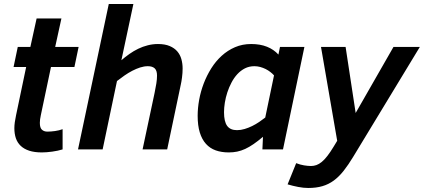

<svg xmlns="http://www.w3.org/2000/svg" viewBox="-20 -747 2119 960"><path d="M293 0Q269.5 7.3 240.7 11.2Q211.9 15.1 189 15.1Q152.3 15.1 126.2 6.6Q100.1 -2 83.5 -17.8Q66.9 -33.7 59.3 -55.9Q51.8 -78.1 51.8 -106Q51.8 -120.1 54 -136Q56.2 -151.9 60.1 -169.9L110.8 -412.1H47.9L68.8 -512.2H131.8L163.1 -654.8H287.1L255.9 -512.2H373L352.1 -412.1H234.9L184.1 -170.9Q181.6 -159.7 180.4 -150.1Q179.2 -140.6 179.2 -132.8Q179.2 -107.9 189.7 -98.4Q200.2 -88.9 216.8 -88.9Q234.4 -88.9 255.1 -91.8Q275.9 -94.7 293 -101.1Z M692.9 0 752.9 -282.2Q758.3 -308.6 761.7 -329.6Q765.1 -350.6 765.1 -369.1Q765.1 -394.5 753.4 -405.3Q741.7 -416 719.2 -416Q700.7 -416 680.9 -409.7Q661.1 -403.3 641.4 -393.1Q621.6 -382.8 602.3 -369.4Q583 -356 564.9 -341.8L493.2 0H370.1L523.9 -727.1H647L586.9 -445.8Q606 -462.4 627.2 -477.3Q648.4 -492.2 671.1 -503.2Q693.8 -514.2 718.8 -520.5Q743.7 -526.9 770 -526.9Q804.7 -526.9 828.4 -516.8Q852.1 -506.8 866.5 -490Q880.9 -473.1 887 -450.9Q893.1 -428.7 893.1 -404.8Q893.1 -382.3 890.1 -359.9Q887.2 -337.4 883.8 -323.2L815.9 0Z M968.3 -168Q968.3 -206.5 975.8 -248Q983.4 -289.6 998.5 -329.3Q1013.7 -369.1 1036.1 -405Q1058.6 -440.9 1088.4 -468Q1118.2 -495.1 1155 -511Q1191.9 -526.9 1235.8 -526.9Q1281.2 -526.9 1315.2 -513.2Q1349.1 -499.5 1372.1 -474.1L1379.9 -512.2H1502L1395 0H1292L1294.9 -63Q1269.5 -41.5 1247.8 -26.6Q1226.1 -11.7 1206.1 -2.4Q1186 6.8 1166 11Q1146 15.1 1124 15.1Q1087.4 15.1 1058.6 4.9Q1029.8 -5.4 1009.8 -27.6Q989.7 -49.8 979 -84.5Q968.3 -119.1 968.3 -168ZM1350.1 -370.1Q1342.3 -378.9 1331.5 -387.2Q1320.8 -395.5 1308.1 -401.9Q1295.4 -408.2 1281.2 -412.1Q1267.1 -416 1252 -416Q1226.1 -416 1204.8 -405.3Q1183.6 -394.5 1166.7 -376.2Q1149.9 -357.9 1137.5 -334.2Q1125 -310.5 1116.7 -285.2Q1108.4 -259.8 1104.2 -233.9Q1100.1 -208 1100.1 -186Q1100.1 -139.2 1115.7 -117.7Q1131.3 -96.2 1165 -96.2Q1184.1 -96.2 1203.4 -102.1Q1222.7 -107.9 1241 -116.9Q1259.3 -126 1275.9 -137.2Q1292.5 -148.4 1306.2 -159.2Z M1460.9 68.8Q1481 76.7 1500.2 79.8Q1519.5 83 1535.2 83Q1548.8 83 1562 78.4Q1575.2 73.7 1588.9 62.5Q1602.5 51.3 1616.9 32.7Q1631.3 14.2 1647.9 -13.2L1666 -43L1585 -512.2H1708L1758.3 -182.1L1947.3 -512.2H2079.1L1747.1 35.2Q1722.2 76.7 1698.7 106.4Q1675.3 136.2 1649.2 155.5Q1623 174.8 1592 183.8Q1561 192.9 1521 192.9Q1497.6 192.9 1470.9 187.7Q1444.3 182.6 1418 174.8Z"/></svg>

Font: Clear Sans
Style: Bold Italic
Weight: 700
Italic angle: -12°
Foundry: Intel Corporation
Version: Version 1.00